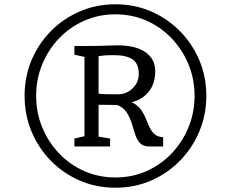

<svg xmlns="http://www.w3.org/2000/svg" viewBox="-20 -938 1080 898"><path d="M95 -490Q95 -579 127.5 -656.5Q160 -734 218.2 -792.8Q276.5 -851.5 353.8 -884.8Q431 -918 520 -918Q609 -918 686 -884.8Q763 -851.5 821.2 -792.8Q879.5 -734 912.2 -656.5Q945 -579 945 -490Q945 -401 912.2 -323Q879.5 -245 821.2 -185.8Q763 -126.5 686 -93.2Q609 -60 520 -60Q431 -60 353.8 -93.2Q276.5 -126.5 218.2 -185.8Q160 -245 127.5 -323Q95 -401 95 -490ZM149 -490Q149 -412 177.2 -343Q205.5 -274 255.8 -221Q306 -168 373.8 -138Q441.5 -108 520 -108Q598.5 -108 665.8 -138Q733 -168 783.2 -221Q833.5 -274 861.8 -343Q890 -412 890 -490Q890 -567.5 861.8 -636.5Q833.5 -705.5 783.2 -758.2Q733 -811 665.8 -841Q598.5 -871 520 -871Q441.5 -871 373.8 -841Q306 -811 255.8 -758.2Q205.5 -705.5 177.2 -636.5Q149 -567.5 149 -490ZM375 -301V-672L328 -682V-723H402Q428 -723 446.8 -723.5Q465.5 -724 484 -724.8Q502.5 -725.5 528 -726Q615 -726 660.5 -693.8Q706 -661.5 706 -605Q706 -546.5 675.5 -509Q645 -471.5 596 -460Q623 -447 637.8 -427Q652.5 -407 661.2 -385.2Q670 -363.5 678.8 -344Q687.5 -324.5 702 -311.2Q716.5 -298 743 -296V-253H678Q649 -253 634.5 -269Q620 -285 612 -310Q604 -335 595.8 -362Q587.5 -389 572.5 -412.2Q557.5 -435.5 528 -447L441 -448V-299L495 -290V-253H328V-290ZM441 -500Q449 -498.5 466.2 -497.8Q483.5 -497 501.8 -497Q520 -497 531 -497Q571.5 -497 600.2 -524.8Q629 -552.5 629 -592Q629 -641 599.8 -660.5Q570.5 -680 515 -680Q498.5 -680 481 -679.5Q463.5 -679 441 -675Z"/></svg>

Font: Merriweather 7pt Light
Style: Regular
Weight: 300
Designer: Eben Sorkin
Foundry: Eben Sorkin
Version: Version 2.200;gftools[0.9.31]